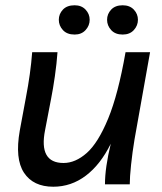

<svg xmlns="http://www.w3.org/2000/svg" viewBox="-20 -699 615 728"><path d="M182 9Q106 9 71 -44Q36 -97 55 -204L78 -328Q96 -421 102 -501H198Q195 -458 188 -409.5Q181 -361 174 -326L151 -206Q126 -81 221 -81Q266 -81 309 -119Q352 -157 390 -249Q428 -341 456 -501H549L490 -170Q482 -122 477 -74.5Q472 -27 472 0H378Q378 -63 400 -154Q361 -75 305.5 -33Q250 9 182 9ZM445 -568Q417 -568 401.5 -585Q386 -602 386 -624Q386 -646 401.5 -662.5Q417 -679 445 -679Q472 -679 487.5 -662.5Q503 -646 503 -624Q503 -602 487.5 -585Q472 -568 445 -568ZM263 -568Q234 -568 218.5 -585Q203 -602 203 -624Q203 -646 218.5 -662.5Q234 -679 263 -679Q289 -679 304.5 -662.5Q320 -646 320 -624Q320 -602 304.5 -585Q289 -568 263 -568Z"/></svg>

Font: Livvic Medium
Style: Italic
Weight: 500
Italic angle: -10°
Designer: Jacques Le Bailly, Baron von Fonthausen
Version: Version 1.001; ttfautohint (v1.8.2)